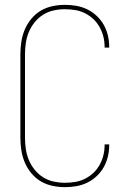

<svg xmlns="http://www.w3.org/2000/svg" viewBox="-20 -763 540 791"><path d="M247 8Q221 8 195.5 2.5Q170 -3 148 -16Q126 -29 109 -49.5Q92 -70 82 -94Q72 -118 68 -143.5Q64 -169 64 -195V-540Q64 -566 68 -591.5Q72 -617 82 -641Q92 -665 109 -685.5Q126 -706 148 -719Q170 -732 195.5 -737.5Q221 -743 247 -743Q271 -743 294.5 -739Q318 -735 339.5 -724.5Q361 -714 378.5 -697.5Q396 -681 407.5 -660.5Q419 -640 424.5 -616.5Q430 -593 430 -570Q430 -569 430 -568.5Q430 -568 430 -567H411Q411 -568 411 -568.5Q411 -569 411 -569Q411 -591 406 -611.5Q401 -632 390.5 -651Q380 -670 364.5 -684.5Q349 -699 330 -708.5Q311 -718 290 -721.5Q269 -725 247 -725Q224 -725 201 -720Q178 -715 158 -702.5Q138 -690 123 -671.5Q108 -653 99 -631.5Q90 -610 86.5 -586.5Q83 -563 83 -540V-195Q83 -172 86.5 -148.5Q90 -125 99 -103.5Q108 -82 123 -63.5Q138 -45 158 -32.5Q178 -20 201 -15Q224 -10 247 -10Q269 -10 290 -13.5Q311 -17 330 -26.5Q349 -36 364.5 -50.5Q380 -65 390.5 -84Q401 -103 406 -123.5Q411 -144 411 -166Q411 -166 411 -166.5Q411 -167 411 -168H430Q430 -167 430 -166.5Q430 -166 430 -165Q430 -142 424.5 -118.5Q419 -95 407.5 -74.5Q396 -54 378.5 -37.5Q361 -21 339.5 -10.5Q318 0 294.5 4Q271 8 247 8Z"/></svg>

Font: Zed Mono Thin
Style: Regular
Weight: 100
Monospace: yes
Designer: Belleve Invis
Foundry: Belleve Invis
Version: Version 1.0.0; ttfautohint (v1.8.4)